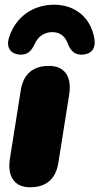

<svg xmlns="http://www.w3.org/2000/svg" viewBox="-20 -783 421 813"><path d="M107 10C176 10 216 -25 227 -93L273 -383C285 -459 253 -504 188 -504C119 -504 79 -469 68 -401L22 -111C10 -35 42 10 107 10ZM61 -552C96 -549 113 -566 128 -599C142 -630 170 -647 201 -647C232 -647 255 -631 266 -601C279 -565 300 -548 334 -552C370 -556 386 -581 380 -618C365 -708 299 -763 209 -763C118 -763 45 -710 18 -623C5 -581 26 -555 61 -552Z"/></svg>

Font: SN Pro Black
Style: Italic
Weight: 900
Italic angle: -9°
Designer: Tobias Whetton
Foundry: Supernotes
Version: Version 1.001;Glyphs 3.2 (3249)